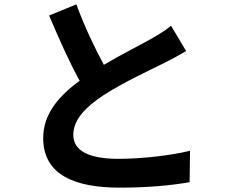

<svg xmlns="http://www.w3.org/2000/svg" viewBox="-20 -817 1040 880"><path d="M330 -797 205 -746C250 -640 298 -532 345 -447C249 -376 178 -295 178 -184C178 -12 329 43 528 43C658 43 764 33 849 18L851 -126C762 -104 627 -89 524 -89C385 -89 316 -127 316 -199C316 -269 372 -326 455 -381C546 -440 672 -498 734 -529C771 -548 803 -565 833 -583L764 -699C738 -677 709 -660 671 -638C624 -611 537 -568 456 -520C415 -596 368 -693 330 -797Z"/></svg>

Font: Noto Sans TC
Style: Bold
Weight: 700
Designer: Ryoko NISHIZUKA 西塚涼子 (kana, bopomofo & ideographs); Paul D. Hunt (Latin, Greek & Cyrillic); Sandoll Communications 산돌커뮤니
Foundry: Adobe
Version: Version 2.004;hotconv 1.0.118;makeotfexe 2.5.65603